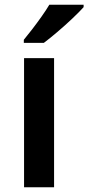

<svg xmlns="http://www.w3.org/2000/svg" viewBox="-20 -786 371 806"><path d="M207 0H81V-542H207ZM331 -756Q315 -738 284.5 -709Q254 -680 221 -652Q188 -624 164 -606H80V-619Q95 -637 115 -663Q135 -689 154.5 -716.5Q174 -744 187 -766H331Z"/></svg>

Font: Noto Sans Gujarati SemiBold
Style: Regular
Weight: 600
Designer: Jelle Bosma - Monotype Design Team, Universal Thirst
Foundry: Monotype Imaging Inc.
Version: Version 2.106; ttfautohint (v1.8.4.7-5d5b)